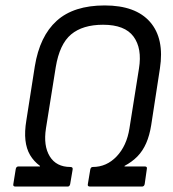

<svg xmlns="http://www.w3.org/2000/svg" viewBox="-20 -686 637 706"><path d="M37 0Q27 0 29 -9L38 -65Q40 -74 48 -74H127V-76Q104 -93 90.5 -116Q77 -139 73.5 -170.5Q70 -202 77 -244L108 -442Q126 -553 188.5 -609.5Q251 -666 365 -666Q479 -666 532 -605Q585 -544 568 -434L536 -226Q530 -188 517.5 -159.5Q505 -131 485.5 -111Q466 -91 438 -76V-74H512Q522 -74 520 -65L512 -9Q510 0 502 0H311Q301 0 303 -9L312 -63Q314 -72 321 -72Q372 -72 409 -111Q446 -150 456 -214L491 -434Q503 -508 471 -551.5Q439 -595 359 -595Q284 -595 241.5 -559.5Q199 -524 185 -439L149 -214Q139 -150 163 -111Q187 -72 239 -72Q249 -72 247 -62L238 -9Q236 0 229 0Z"/></svg>

Font: Sofia Sans Semi Condensed
Style: Italic
Weight: 400
Italic angle: -9°
Designer: Botio Nikoltchev, Ani Petrova
Foundry: lettersoup
Version: Version 4.101